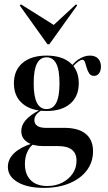

<svg xmlns="http://www.w3.org/2000/svg" viewBox="-20 -688 505 900"><path d="M186.3 192.7Q108.1 192.7 62.5 165.7Q16.9 138.7 16.9 94.4Q16.9 58.1 46 30.2Q75 2.4 129.8 -15.3L135.5 -11.3Q117.7 1.6 107.3 25.8Q96.8 50 96.8 80.6Q96.8 129.8 124.2 156.9Q151.6 183.9 201.6 183.9Q241.1 183.9 271.8 168.1Q302.4 152.4 320.6 125.8Q338.7 99.2 338.7 64.5Q338.7 31.5 317.3 14.1Q296 -3.2 253.2 -3.2H183.1Q135.5 -3.2 107.7 -21.8Q79.8 -40.3 79.8 -73.4Q79.8 -101.6 101.2 -125.8Q122.6 -150 165.3 -171.8L173.4 -170.2Q156.5 -159.7 148.8 -148.8Q141.1 -137.9 141.1 -125Q141.1 -107.3 154.8 -98Q168.5 -88.7 194.4 -88.7H281.5Q347.6 -88.7 381.9 -60.5Q416.1 -32.3 416.1 21Q416.1 71.8 387.1 110.5Q358.1 149.2 306 171Q254 192.7 186.3 192.7ZM198.4 -167.7Q126.6 -167.7 85.9 -202Q45.2 -236.3 45.2 -297.6Q45.2 -358.9 85.9 -393.1Q126.6 -427.4 198.4 -427.4Q269.4 -427.4 309.3 -393.5Q349.2 -359.7 349.2 -297.6Q349.2 -236.3 309.3 -202Q269.4 -167.7 198.4 -167.7ZM198.4 -176.6Q228.2 -176.6 243.5 -206Q258.9 -235.5 258.9 -297.6Q258.9 -360.5 243.5 -389.9Q228.2 -419.4 198.4 -419.4Q168.5 -419.4 153.2 -389.9Q137.9 -360.5 137.9 -297.6Q137.9 -235.5 153.2 -206Q168.5 -176.6 198.4 -176.6ZM421 -332.3Q405.6 -332.3 398 -344Q390.3 -355.6 386.3 -370.6Q382.3 -385.5 378.2 -396.8Q374.2 -408.1 365.3 -408.1Q360.5 -408.1 349.6 -401.2Q338.7 -394.4 327.4 -382.3Q316.1 -370.2 309.7 -353.2L304.8 -358.9Q317.7 -388.7 345.6 -408.1Q373.4 -427.4 401.6 -427.4Q425.8 -427.4 439.5 -413.7Q453.2 -400 453.2 -375.8Q453.2 -356.5 444.4 -344.4Q435.5 -332.3 421 -332.3ZM336.3 -667.7 341.9 -662.9 211.3 -480.6H202.4L72.6 -662.1L78.2 -667.7L247.6 -561.3L219.4 -559.7Z"/></svg>

Font: Playfair 144pt SemiCondensed SemiBold
Style: Regular
Weight: 600
Width: 4
Designer: Claus Eggers Sørensen
Foundry: Claus Eggers Sørensen
Version: Version 2.203